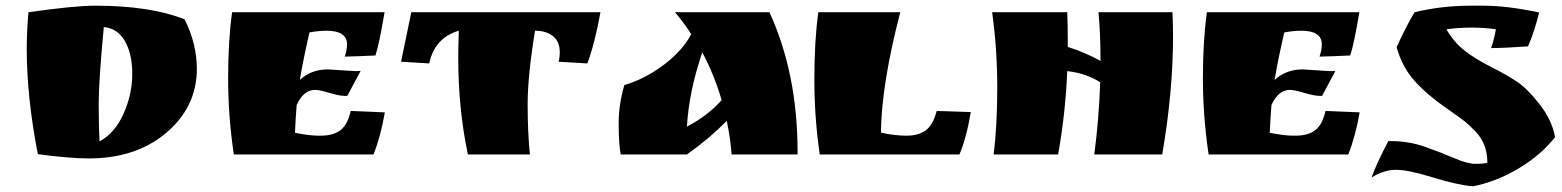

<svg xmlns="http://www.w3.org/2000/svg" viewBox="-20 -543 5491 675"><path d="M315 -523Q508 -523 629 -475Q672 -389 672 -301Q672 -188 595 -105Q483 14 292 14Q226 14 113 -1Q74 -202 74 -372Q74 -431 80 -500Q241 -523 315 -523ZM345 -448Q327 -260 327 -178.5Q327 -97 330 -46Q384 -75 414.5 -143.5Q445 -212 445 -282.5Q445 -353 419.5 -398Q394 -443 345 -448Z M1133 -299 1227 -293Q1241 -293 1248 -294L1201 -206H1192Q1173 -206 1138 -216.5Q1103 -227 1088 -227Q1047 -227 1023 -174Q1019 -125 1017 -76Q1069 -66 1099 -66H1108Q1151 -66 1176.5 -85Q1202 -104 1213 -153L1333 -148Q1318 -62 1293 0H802Q782 -135 782 -268Q782 -401 796 -500H1332Q1314 -392 1300 -348Q1241 -345 1192 -344Q1200 -367 1200 -387Q1200 -435 1128 -435Q1101 -435 1068 -429Q1046 -334 1034 -262Q1074 -299 1133 -299Z M1861 -435Q1835 -277 1835 -177Q1835 -77 1843 0H1625Q1591 -159 1591 -342Q1591 -373 1593 -435Q1508 -410 1489 -320L1390 -326L1426 -500H2091Q2071 -390 2045 -320L1944 -326Q1948 -342 1948 -358Q1948 -397 1924 -416Q1900 -435 1861 -435Z M2784 -8V0H2552Q2548 -57 2535 -118Q2473 -55 2395 0H2162Q2155 -41 2155 -108.5Q2155 -176 2175 -244Q2247 -265 2313.5 -315Q2380 -365 2410 -423Q2383 -465 2353 -500H2685Q2784 -285 2784 -8ZM2517 -191Q2491 -280 2449 -359Q2402 -221 2395 -98Q2467 -135 2517 -191Z M3273 -153 3393 -149Q3378 -59 3353 0H2862Q2843 -128 2843 -265Q2843 -402 2857 -500H3145Q3079 -247 3077 -77Q3124 -66 3167 -66Q3210 -66 3235.5 -85.5Q3261 -105 3273 -153Z M4104 -417Q4104 -221 4066 0H3827Q3843 -118 3848 -254Q3796 -286 3732 -293Q3726 -146 3700 0H3473Q3486 -98 3486 -234.5Q3486 -371 3468 -500H3732Q3734 -459 3734 -378Q3792 -360 3849 -329Q3849 -422 3842 -500H4102Q4104 -444 4104 -417Z M4560 -299 4654 -293Q4668 -293 4675 -294L4628 -206H4619Q4600 -206 4565 -216.5Q4530 -227 4515 -227Q4474 -227 4450 -174Q4446 -125 4444 -76Q4496 -66 4526 -66H4535Q4578 -66 4603.5 -85Q4629 -104 4640 -153L4760 -148Q4745 -62 4720 0H4229Q4209 -135 4209 -268Q4209 -401 4223 -500H4759Q4741 -392 4727 -348Q4668 -345 4619 -344Q4627 -367 4627 -387Q4627 -435 4555 -435Q4528 -435 4495 -429Q4473 -334 4461 -262Q4501 -299 4560 -299Z M5239 -440Q5199 -446 5153.5 -446Q5108 -446 5065 -440Q5092 -394 5129 -365Q5166 -336 5222.5 -307.5Q5279 -279 5314.5 -255Q5350 -231 5393 -176Q5436 -121 5447 -61Q5399 1 5320 48.5Q5241 96 5158 112Q5102 107 5016.5 80.5Q4931 54 4888 54Q4845 54 4802 81Q4820 30 4861 -47H4869Q4933 -47 4989.5 -27Q5046 -7 5092.5 13Q5139 33 5167.5 33Q5196 33 5209 29Q5209 -37 5168 -80Q5146 -103 5130.5 -115.5Q5115 -128 5083 -150L5066 -162Q4998 -209 4954 -257.5Q4910 -306 4890 -377Q4922 -448 4953 -500Q5048 -523 5150 -523H5194Q5280 -523 5391 -499Q5375 -433 5352 -380Q5268 -374 5222 -374Q5231 -397 5239 -440Z"/></svg>

Font: Ruslan Display
Style: Regular
Weight: 400
Designer: Denis Masharov, Vladimir Rabdu
Foundry: Denis Masharov, Vladimir Rabdu
Version: Version 1.000; ttfautohint (v1.4.1)